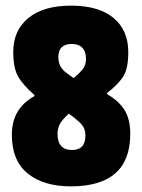

<svg xmlns="http://www.w3.org/2000/svg" viewBox="-20 -651 504 681"><path d="M435 -466Q435 -411 419 -383Q403 -355 360 -321V-317Q403 -292 422.5 -259.5Q442 -227 442 -176Q442 10 231 10Q135 10 78.5 -35.5Q22 -81 22 -173.5Q22 -266 102 -310V-314Q61 -350 44 -380Q27 -410 27 -467Q27 -543 80.5 -587Q134 -631 232 -631Q330 -631 382.5 -587.5Q435 -544 435 -466ZM235 -119Q283 -119 283 -170Q283 -194 270 -209Q257 -224 224 -248Q198 -224 191 -208.5Q184 -193 184 -177Q184 -119 235 -119ZM234 -495Q187 -495 187 -448Q187 -416 211 -396Q220 -389 241 -374Q264 -393 274.5 -407Q285 -421 285 -441Q285 -495 234 -495Z"/></svg>

Font: Passion One
Style: Regular
Weight: 400
Designer: Alejandro Lo Celso
Foundry: Fontstage
Version: Version 1.002